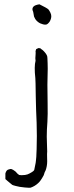

<svg xmlns="http://www.w3.org/2000/svg" viewBox="-20 -712 344 891"><path d="M134 -657Q132 -661 131 -665Q129 -675 136 -682Q143 -689 163 -692Q168 -690 190 -678Q201 -672 205 -668Q209 -663 213.5 -654Q218 -645 218 -637Q218 -624 210 -611Q201 -599 194 -598Q187 -597 180 -599Q173 -601 167 -603.5Q161 -606 154 -612Q147 -618 143.5 -624Q140 -630 138 -635Q136 -648 134 -657ZM157 138Q142 152 122 159Q117 160 95 158Q82 157 71 155Q65 154 53 151Q41 148 37 146L26 137Q20 132 14 127Q8 122 5 119V110V93Q7 85 11 80Q14 76 21 74Q30 71 34 73Q39 74 52 84Q63 97 69 100Q77 102 96 100Q109 98 117 93Q138 82 139 76Q141 67 143 56Q146 44 147 31Q149 15 149 2Q149 -11 150 -20Q152 -81 150 -142Q147 -203 146 -264Q145 -344 144 -349Q138 -404 145 -430Q145 -433 144 -442Q144 -449 145 -457Q146 -468 145 -474V-475Q147 -480 147 -481V-482Q147 -483 148 -484Q149 -485 152 -486L159 -489Q162 -488 166 -488Q168 -487 169 -487V-486Q186 -475 196 -458Q200 -452 200 -443L201 -419Q202 -390 201 -370Q200 -345 200 -319Q200 -276 201 -232Q202 -178 200 -147Q197 -109 197 -78Q198 -43 199 -9Q198 3 198.5 14.5Q199 26 199 37Q199 48 197 59Q195 70 192 78Q187 86 183 101Q168 129 157 138ZM145 -474Z"/></svg>

Font: ToneOZ-Tsuipita-TC
Style: Tsuipita-TC
Weight: 400
Designer: :Jeffrey Xuan (Chih-Lin Hsuan)  :
Foundry: jeffreyx@gmail.com, cjkFonts.io
Version: Version 0.24071